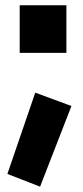

<svg xmlns="http://www.w3.org/2000/svg" viewBox="-20 -532 313 723"><path d="M230 -333H54.2V-512.2H230ZM249 -132.8 130.9 170.9 7.8 123 112.8 -183.1Z"/></svg>

Font: Sora
Style: Bold
Weight: 700
Designer: Jonathan Barnbrook, Julián Moncada
Foundry: Barnbrook Fonts
Version: Version 2.000